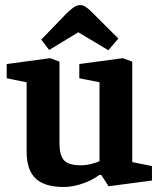

<svg xmlns="http://www.w3.org/2000/svg" viewBox="-20 -740 640 772"><path d="M236.2 11.9Q159.3 11.9 123.2 -22.4Q87.1 -56.7 87.1 -129V-409.1L7 -425.3V-482.7L182 -506.1L219.1 -492.1V-165.3Q219.1 -116.6 236.9 -96Q254.7 -75.4 306.5 -75.4Q325.9 -75.4 347 -80.9Q368.2 -86.3 380.1 -91.7V-409.1L298.9 -425.3V-482.7L474 -506.1L511.8 -492.1V-88.3L591 -72.3V-14.1L416.6 8.9L387.2 -36.6L379.1 -36.4Q351.6 -15.3 311.7 -1.7Q271.7 11.9 236.2 11.9ZM415.7 -538.1 294.7 -610.2 177.6 -539.1 145.9 -580.7 246.6 -685.1Q260.6 -699.1 274.7 -709.4Q288.9 -719.6 302.9 -719.6Q314.1 -719.6 325.5 -711.7Q336.8 -703.7 347.8 -692.7L456 -584.9Z"/></svg>

Font: Faustina Light
Style: Regular
Weight: 300
Designer: Alfonso Garcia
Foundry: http://www.omnibus-type.com
Version: Version 1.200